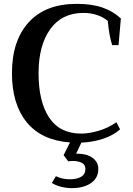

<svg xmlns="http://www.w3.org/2000/svg" viewBox="-20 -730 689 996"><path d="M402 10 375 67Q431 67 460.5 89Q490 111 490 146Q490 194 451.5 220Q413 246 353 246Q326 246 297.5 239Q269 232 249 219L270 184Q302 200 343 200Q379 200 401 187Q423 174 423 146Q423 124 404 114.5Q385 105 358 105Q348 105 334 107L310 75L343 9Q195 -2 118.5 -96Q42 -190 42 -350Q42 -519 129 -614.5Q216 -710 378 -710Q457 -710 512.5 -690.5Q568 -671 607 -634L595 -496H562Q547 -539 539 -622Q487 -663 413 -663Q301 -663 240.5 -578.5Q180 -494 180 -350Q180 -203 235 -120Q290 -37 401 -37Q442 -37 491.5 -51.5Q541 -66 584 -96L603 -59Q568 -28 516 -10.5Q464 7 402 10Z"/></svg>

Font: Trirong SemiBold
Style: Regular
Weight: 600
Designer: Katatrad Team
Foundry: CadsonDemak
Version: Version 1.000